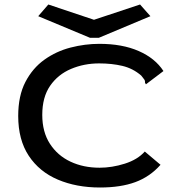

<svg xmlns="http://www.w3.org/2000/svg" viewBox="-20 -824 790 854"><path d="M425 10Q320 10 237.5 -25Q155 -60 108 -131Q61 -202 61 -308Q61 -398 93 -459.5Q125 -521 177.5 -558.5Q230 -596 294 -612.5Q358 -629 422 -629Q524 -629 597 -597Q670 -565 707 -508L637 -455L629 -449L625 -456Q626 -464 622 -470Q618 -476 608 -488Q571 -520 524 -531Q477 -542 421 -542Q354 -542 296 -517.5Q238 -493 203 -442.5Q168 -392 168 -313Q168 -237 202 -184.5Q236 -132 293.5 -105Q351 -78 423 -78Q478 -78 535 -96Q592 -114 624 -150L694 -91Q647 -38 582 -14Q517 10 425 10ZM603 -804 649 -752 420 -656H380L150 -752L195 -804L398 -736Z"/></svg>

Font: Inconsolata ExtraExpanded SemiBold
Style: Regular
Weight: 600
Width: 8
Monospace: yes
Designer: Raph Levien, Cyreal, Brenton Simpson
Foundry: Raph Levien, Cyreal, Google
Version: Version 3.001; ttfautohint (v1.8.2.53-6de2)